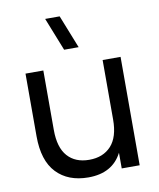

<svg xmlns="http://www.w3.org/2000/svg" viewBox="-88 -857 780 942"><g transform="rotate(-10 301.5 -386.5)"><path d="M339.4 -622.6H267.1L201.7 -787.6H273.9ZM148.9 -540V-243.7Q148.9 -156.2 187.5 -112.8Q226.1 -69.3 295.4 -69.3Q364.7 -69.3 404.5 -112.8Q444.3 -156.2 444.3 -243.7V-540H533.7V0H444.3V-78.1Q396.5 15.1 276.4 15.1Q175.8 15.1 117.9 -45.7Q60.1 -106.4 60.1 -228V-540Z"/></g></svg>

Font: Vela Sans Med
Style: Regular
Weight: 500
Designer: Principal design: Mikhail Sharanda - project Manrope.
Design modification: Ravid Balaliev
Foundry: Mikhail Sharanda
Version: Version 1.001